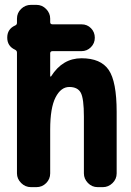

<svg xmlns="http://www.w3.org/2000/svg" viewBox="-20 -770 540 790"><path d="M315.4 -530.3Q394.5 -530.3 427.2 -482.4Q460 -434.6 460 -309.6V-56.6Q460 -33.2 442.9 -16.6Q425.8 0 403.3 0H381.8Q358.4 0 341.8 -17.1Q325.2 -34.2 325.2 -56.6V-290Q325.2 -364.3 312.5 -388.2Q299.8 -412.1 265.1 -412.1Q230.5 -412.1 208.5 -369.1Q186.5 -326.2 186.5 -237.3V-56.6Q186.5 -33.2 169.9 -16.6Q153.3 0 129.9 0H107.4Q84 0 66.9 -17.1Q49.8 -34.2 49.8 -56.6V-553.7Q49.8 -561.5 42 -565.4Q9.8 -580.1 9.8 -615.2Q9.8 -650.4 42 -665Q49.8 -668 49.8 -675.8V-693.4Q49.8 -716.8 66.9 -733.4Q84 -750 107.4 -750H129.9Q153.3 -750 169.9 -732.9Q186.5 -715.8 186.5 -693.4V-678.7Q186.5 -669.9 196.3 -669.9H315.4Q338.9 -669.9 354.5 -653.8Q370.1 -637.7 370.1 -614.7Q370.1 -591.8 354 -575.7Q337.9 -559.6 315.4 -559.6H196.3Q187.5 -559.6 186.5 -551.8V-456.1Q186.5 -455.1 188.5 -455.1Q190.4 -455.1 190.4 -456.1Q237.3 -530.3 315.4 -530.3Z"/></svg>

Font: Rounded Mgen+ 1m bold
Style: Bold
Weight: 700
Designer: [Source Han Sans]
Ryoko NISHIZUKA  (kana & ideographs); Paul D. Hunt (Latin, Greek & Cyrillic); Wenlong ZHANG  (bopomofo
Version: Version 1.059.20150602